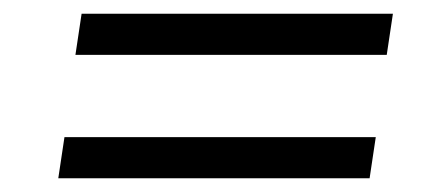

<svg xmlns="http://www.w3.org/2000/svg" viewBox="-20 -490 630 280"><path d="M90 -410 99 -470H553L544 -410ZM65 -230 74 -290H528L519 -230Z"/></svg>

Font: Host Grotesk Light
Style: Italic
Weight: 300
Italic angle: -8°
Designer: Doğukan Karapınar based on Poppins by Indian Type Foundry, Jonny Pinhorn
Foundry: Element Type
Version: Version 1.001; ttfautohint (v1.8.4.7-5d5b)